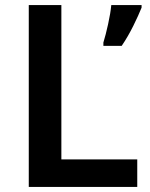

<svg xmlns="http://www.w3.org/2000/svg" viewBox="-20 -734 590 754"><path d="M93 0V-714H221V-108H519V0ZM536 -704Q524 -674 503.5 -632.5Q483 -591 458 -554H386V-567Q395 -596 404.5 -639Q414 -682 417 -714H536Z"/></svg>

Font: Noto Sans Gujarati UI SemiBold
Style: Regular
Weight: 600
Designer: Jelle Bosma - Monotype Design Team, Universal Thirst
Foundry: Monotype Imaging Inc.
Version: Version 2.106; ttfautohint (v1.8.4.7-5d5b)